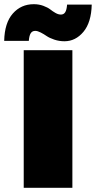

<svg xmlns="http://www.w3.org/2000/svg" viewBox="-64 -901 460 921"><path d="M376 -878.9Q374 -793.5 336.2 -748.3Q298.3 -703.1 245.1 -703.1Q219.7 -703.1 196.5 -710.9Q173.3 -718.8 159.9 -728Q146.5 -737.3 131.3 -745.1Q116.2 -752.9 105 -752.9Q90.8 -752.9 83.5 -741.7Q76.2 -730.5 74.2 -705.1H-43.9Q-42 -791.5 -2.4 -836.2Q37.1 -880.9 98.1 -880.9Q123 -880.9 144 -873Q165 -865.2 176.8 -856Q188.5 -846.7 202.1 -838.9Q215.8 -831.1 228 -831.1Q241.7 -831.1 248.8 -842.3Q255.9 -853.5 257.8 -878.9ZM283.2 -660.2V0H49.8V-660.2Z"/></svg>

Font: Work Sans Black
Style: Regular
Weight: 900
Designer: Wei Huang
Foundry: Wei Huang
Version: Version 2.012